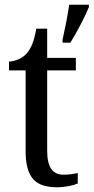

<svg xmlns="http://www.w3.org/2000/svg" viewBox="-20 -780 395 810"><path d="M244 -613V-600H277C303 -642 338 -708 355 -750V-760H272C265 -712 254 -657 244 -613ZM221 10C255 10 291 2 308 -6V-50C289 -46 271 -43 247 -43C204 -43 179 -73 179 -143V-483H300V-536H179V-659H133C124 -606 112 -577 92 -554C72 -532 44 -522 18 -520V-483H88V-145C88 -30 129 10 221 10Z"/></svg>

Font: Noto Serif Ethiopic SmCn
Style: Regular
Weight: 400
Width: 4
Designer: Monotype Design Team
Foundry: Monotype Imaging Inc.
Version: Version 2.102